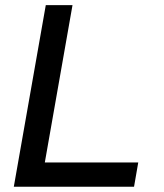

<svg xmlns="http://www.w3.org/2000/svg" viewBox="-20 -713 626 733"><path d="M32.7 0 154.8 -693.4H256.8L134.8 0ZM32.7 0 49.3 -92.8H507.8L491.7 0Z"/></svg>

Font: Cascadia Code PL
Style: Italic
Weight: 400
Italic angle: -10°
Monospace: yes
Designer: Aaron Bell
Foundry: Saja Typeworks
Version: Version 2404.023